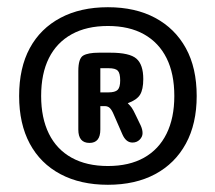

<svg xmlns="http://www.w3.org/2000/svg" viewBox="-20 -743 597 532"><path d="M334 -457Q359 -466 368 -480.5Q377 -495 377 -524Q377 -564 358 -580.5Q339 -597 286 -597H254Q224 -597 210.5 -589Q197 -581 197 -546V-384Q197 -347 228 -347Q258 -347 258 -384V-449H270Q279 -449 284.5 -443.5Q290 -438 295 -426L319 -371Q329 -348 347 -348Q359 -348 367 -356Q375 -364 375 -374Q375 -384 370 -395L357 -422Q349 -439 345 -444.5Q341 -450 334 -457ZM258 -487V-554H281Q300 -554 306.5 -547Q313 -540 313 -520Q313 -501 306 -494Q299 -487 280 -487ZM279 -723Q203 -723 147.5 -693.5Q92 -664 62.5 -609.5Q33 -555 33 -477Q33 -400 62.5 -345Q92 -290 147.5 -260.5Q203 -231 279 -231Q355 -231 410 -260.5Q465 -290 495 -345Q525 -400 525 -477Q525 -555 495 -609.5Q465 -664 410 -693.5Q355 -723 279 -723ZM279 -671Q338 -671 379 -648Q420 -625 441.5 -582Q463 -539 463 -477Q463 -416 441.5 -372.5Q420 -329 379 -306Q338 -283 279 -283Q220 -283 178.5 -306Q137 -329 115.5 -372.5Q94 -416 94 -477Q94 -539 115.5 -582Q137 -625 178.5 -648Q220 -671 279 -671Z"/></svg>

Font: Beiruti
Style: Bold
Weight: 700
Designer: Arlette Boutros
Foundry: Boutros
Version: Version 1.41